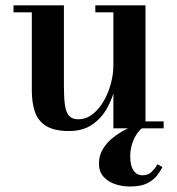

<svg xmlns="http://www.w3.org/2000/svg" viewBox="-20 -480 662 718"><path d="M238.5 10Q181.5 10 151.2 -9.8Q121 -29.5 110 -63.5Q99 -97.5 99 -141V-434H30.5V-460H219V-157Q219 -115 222.8 -87.8Q226.5 -60.5 238 -47.2Q249.5 -34 272.5 -34Q302 -34 326 -52.8Q350 -71.5 367.5 -101.5Q385 -131.5 394.5 -167Q404 -202.5 404 -236L421 -237Q421 -203 412 -160.5Q403 -118 382.5 -79.2Q362 -40.5 326.5 -15.2Q291 10 238.5 10ZM404 0V-434H336.5V-460H524V-26H592V0ZM467 217.5Q437 217.5 410.2 208.5Q383.5 199.5 366.8 180.5Q350 161.5 350 131.5Q350 101.5 364.8 77.2Q379.5 53 403.5 34Q427.5 15 455.5 1.5Q483.5 -12 510 -20L517 -4.5Q505 2.5 493.5 18.2Q482 34 474.5 56.5Q467 79 467 106Q467 138.5 479 157Q491 175.5 513.5 175.5Q534 175.5 546.8 163Q559.5 150.5 569 134L587.5 145Q580.5 159 567.5 176Q554.5 193 530.8 205.2Q507 217.5 467 217.5Z"/></svg>

Font: Bodoni Moda SC 9pt SemiBold
Style: Regular
Weight: 600
Designer: Owen Earl
Foundry: indestructible type
Version: Version 2.005